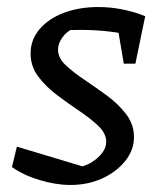

<svg xmlns="http://www.w3.org/2000/svg" viewBox="-20 -518 471 546"><path d="M14 -43 28 -101 231 -40 200 -42Q222 -45 240.5 -56.5Q259 -68 270.5 -83Q282 -98 282 -115Q282 -138 260.5 -159Q239 -180 207 -201.5Q175 -223 143 -247Q111 -271 89 -300Q67 -329 67 -366Q67 -405 92.5 -435Q118 -465 161.5 -481.5Q205 -498 260 -498Q293 -498 326.5 -491.5Q360 -485 393 -472L367 -415Q329 -424 289.5 -428.5Q250 -433 210 -433Q192 -433 174 -432.5Q156 -432 139 -429L188 -437Q169 -428 157 -411Q145 -394 145 -377Q145 -353 167 -332.5Q189 -312 221 -290.5Q253 -269 285 -245.5Q317 -222 339 -193Q361 -164 361 -128Q361 -91 336 -60Q311 -29 270.5 -10.5Q230 8 180 8Q139 8 92.5 -6Q46 -20 14 -43ZM332 -337 309 -473 393 -472 365 -337Z"/></svg>

Font: Piazzolla Thin Medium
Style: Italic
Weight: 500
Italic angle: -11.3°
Version: Version 2.005